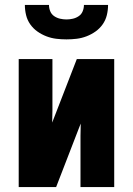

<svg xmlns="http://www.w3.org/2000/svg" viewBox="-20 -760 540 780"><path d="M56 0V-520H193V-312Q193 -299 192.5 -286.5Q192 -274 192 -262L292 -520H444V0H307V-208Q307 -221 307.5 -233.5Q308 -246 308 -258L302 -243L208 0ZM250 -600Q229 -600 208.5 -602.5Q188 -605 168.5 -612.5Q149 -620 132 -632Q115 -644 103 -661Q91 -678 86 -698.5Q81 -719 81 -740H179Q179 -727 184 -714.5Q189 -702 200 -694.5Q211 -687 224 -684Q237 -681 250 -681Q263 -681 276 -684Q289 -687 300 -694.5Q311 -702 316 -714.5Q321 -727 321 -740H419Q419 -719 414 -698.5Q409 -678 397 -661Q385 -644 368 -632Q351 -620 331.5 -612.5Q312 -605 291.5 -602.5Q271 -600 250 -600Z"/></svg>

Font: Iosevka SS18 Heavy
Style: Regular
Weight: 900
Monospace: yes
Designer: Belleve Invis
Foundry: Belleve Invis
Version: Version 25.1.1; ttfautohint (v1.8.4)